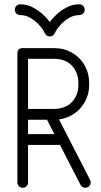

<svg xmlns="http://www.w3.org/2000/svg" viewBox="-20 -886 475 906"><path d="M112.4 -25.5Q112.4 -14.8 105.3 -7.4Q98.2 0 87.5 0Q76.8 0 69.4 -7.4Q62 -14.8 62 -25.5V-634.1Q62 -659 87.5 -659H232.9Q282.5 -659 320.5 -636.9Q358.5 -614.8 379.6 -577.2Q400.8 -539.6 400.8 -493.6V-485Q400.8 -440.8 379.6 -403.5Q358.5 -366.2 320.5 -343.6Q282.5 -321 232.9 -321H94.2Q83.5 -321 76.1 -328.4Q68.8 -335.8 68.8 -346.5Q68.8 -357.2 76.1 -364.6Q83.5 -372 94.2 -372H232.9Q288.5 -372 319.1 -404.3Q349.8 -436.6 349.8 -485V-493.6Q349.8 -543.8 319.3 -576.2Q288.9 -608.6 232.9 -608.6H112.4ZM197.4 -329.6Q194.1 -333.8 194.1 -341.6Q194.1 -351.8 201.5 -359.4Q208.9 -367.1 219.6 -367.1Q234.4 -367.1 241.9 -354.6L404.9 -37.5Q408.1 -32.4 408.1 -25.5Q408.1 -15.4 400.8 -7.7Q393.4 0 382.6 0Q367.9 0 360.4 -12.9ZM271.1 -253Q281.9 -253 289.2 -245.6Q296.6 -238.2 296.6 -227.5Q296.6 -216.8 289.2 -209.4Q281.9 -202 271.1 -202H96.5Q85.8 -202 78.4 -209.4Q71 -216.8 71 -227.5Q71 -238.2 78.4 -245.6Q85.8 -253 96.5 -253ZM192.4 -728Q184.1 -746.4 166.3 -766.5Q148.5 -786.6 124.9 -800.7Q101.4 -814.8 75.6 -814.8Q64.9 -814.8 57.5 -822.1Q50.1 -829.5 50.1 -840.2Q50.1 -851 57.5 -858.4Q64.9 -865.8 75.6 -865.8Q108.6 -865.8 138.6 -849.2Q168.6 -832.8 191.4 -809.4Q214.2 -786.1 225.8 -766.1H204.2Q216 -786.1 238.5 -809.4Q261 -832.8 291 -849.2Q321 -865.8 354 -865.8Q364.8 -865.8 372.1 -858.4Q379.5 -851 379.5 -840.2Q379.5 -829.5 372.1 -822.1Q364.8 -814.8 354 -814.8Q328.2 -814.8 304.7 -800.7Q281.1 -786.6 263.5 -766.5Q245.9 -746.4 237.6 -728Q234.4 -721.9 228.6 -717.9Q222.9 -714 215 -714Q206.8 -714 201.2 -717.9Q195.6 -721.9 192.4 -728Z"/></svg>

Font: Libertine-Super Thin
Style: Regular
Weight: 100
Designer: Bastien Sozeau
Foundry: NBR — Bastien Sozeau
Version: Version 2.003;gftools[0.9.33]